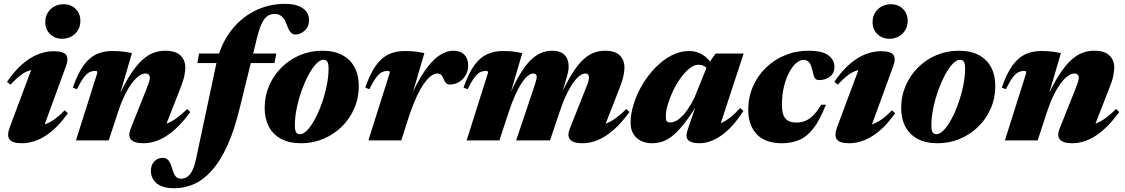

<svg xmlns="http://www.w3.org/2000/svg" viewBox="-20 -746 5975 1020"><path d="M32 -70.5 161 -415.5 194 -376.5Q163 -378.5 139 -372Q115 -365.5 91 -347.5Q67 -329.5 35.5 -296.5L17.5 -311.5Q57 -369.5 98.5 -405.2Q140 -441 182 -457.5Q224 -474 265 -474Q316.5 -474 331 -454.8Q345.5 -435.5 330 -393.5L200.5 -39L157.5 -77Q185.5 -76.5 210.8 -83.2Q236 -90 263.2 -108Q290.5 -126 323.5 -160L340.5 -144.5Q301 -88.5 260 -53.2Q219 -18 177.8 -1.5Q136.5 15 96.5 15Q45.5 15 30.5 -5.5Q15.5 -26 32 -70.5ZM220.5 -628.5Q220.5 -656 233.2 -677.5Q246 -699 268 -711.2Q290 -723.5 317.5 -723.5Q356.5 -723.5 381.8 -698.8Q407 -674 407 -634.5Q407 -607.5 394.5 -586.2Q382 -565 360 -552.5Q338 -540 310 -540Q271.5 -540 246 -565Q220.5 -590 220.5 -628.5Z M388.5 -272 367 -280.5Q393 -356 423.8 -398.2Q454.5 -440.5 492 -457.8Q529.5 -475 576 -475Q597 -475 613 -474Q629 -473 644.8 -470.5Q660.5 -468 681 -464L605.5 -205.5L601.5 -214Q637 -294 669.8 -345.2Q702.5 -396.5 733.2 -425Q764 -453.5 794.5 -465Q825 -476.5 856.5 -476.5Q913.5 -476.5 939 -451.2Q964.5 -426 964.5 -388Q964.5 -368.5 959.2 -342.8Q954 -317 939 -279.5L845 -39L807 -80Q832.5 -79.5 857.2 -86.8Q882 -94 910.2 -113Q938.5 -132 974.5 -167L991 -151Q948.5 -92.5 906.8 -56Q865 -19.5 824 -2.2Q783 15 742 15Q692.5 15 675.8 -4.8Q659 -24.5 673.5 -61L755.5 -266.5Q767.5 -297 771.8 -310.5Q776 -324 776 -332Q776 -343 770 -349.2Q764 -355.5 752 -355.5Q737 -355.5 719.2 -343.2Q701.5 -331 682 -305.8Q662.5 -280.5 643 -241Q623.5 -201.5 606 -147.5L557.5 0H383.5L497 -359Q497 -363.5 495.2 -366.5Q493.5 -369.5 488.5 -369.5Q471 -369.5 456.5 -363Q442 -356.5 426.2 -336Q410.5 -315.5 388.5 -272Z M1028.5 -411 1037.5 -461.5H1448L1438 -411ZM1252.5 -168Q1223.5 -49 1185.8 32Q1148 113 1103.5 162Q1059 211 1009.5 232.5Q960 254 907 254Q843 254 812.2 227.8Q781.5 201.5 781.5 161.5Q781.5 130.5 799.8 111.5Q818 92.5 845.5 92.5Q864 92.5 875 105.8Q886 119 895 150.5Q904 181.5 914.5 192.5Q925 203.5 940.5 203.5Q954.5 203.5 966.2 198.2Q978 193 988.2 181Q998.5 169 1007 148.5Q1015.5 128 1021.5 98L1129 -407Q1150.5 -507 1204 -578.5Q1257.5 -650 1332.5 -687.8Q1407.5 -725.5 1493 -725.5Q1538.5 -725.5 1567 -713.8Q1595.5 -702 1608.8 -682.5Q1622 -663 1622 -639.5Q1622 -605 1599.2 -583.8Q1576.5 -562.5 1548 -562.5Q1533 -562.5 1522 -577Q1511 -591.5 1501.5 -619Q1492 -646.5 1476.2 -659.2Q1460.5 -672 1440 -672Q1418.5 -672 1402 -661.5Q1385.5 -651 1372 -624Q1358.5 -597 1346 -547.5Z M1692 -476.5Q1756 -476.5 1799.2 -453Q1842.5 -429.5 1864.2 -387.5Q1886 -345.5 1886 -289.5Q1886 -225 1862 -169.8Q1838 -114.5 1795.5 -73Q1753 -31.5 1697.8 -8.2Q1642.5 15 1580 15Q1516 15 1472.8 -8.5Q1429.5 -32 1407.8 -74Q1386 -116 1386 -172Q1386 -236 1410 -291.2Q1434 -346.5 1476.2 -388.2Q1518.5 -430 1573.8 -453.2Q1629 -476.5 1692 -476.5ZM1573.5 -33Q1592 -33 1612.8 -55Q1633.5 -77 1653.5 -114.2Q1673.5 -151.5 1689.8 -197.5Q1706 -243.5 1715.8 -291Q1725.5 -338.5 1725.5 -381Q1725.5 -409.5 1718.5 -419Q1711.5 -428.5 1698.5 -428.5Q1680 -428.5 1659 -406.2Q1638 -384 1618.2 -346.8Q1598.5 -309.5 1582.2 -263.8Q1566 -218 1556.2 -170.5Q1546.5 -123 1546.5 -80.5Q1546.5 -52 1553.5 -42.5Q1560.5 -33 1573.5 -33Z M2050.5 -359Q2050.5 -363.5 2048.8 -366.5Q2047 -369.5 2042 -369.5Q2024.5 -369.5 2010 -363Q1995.5 -356.5 1979.8 -336Q1964 -315.5 1942 -272L1920.5 -280.5Q1946.5 -356 1977.2 -398.2Q2008 -440.5 2045.5 -457.8Q2083 -475 2129.5 -475Q2150.5 -475 2166.5 -474Q2182.5 -473 2198.2 -470.5Q2214 -468 2234.5 -464L2154 -189L2151 -207.5Q2195.5 -311 2236.5 -369.5Q2277.5 -428 2315.2 -452.2Q2353 -476.5 2387 -476.5Q2426.5 -476.5 2446.8 -455.5Q2467 -434.5 2467 -398Q2467 -369.5 2453.8 -346.5Q2440.5 -323.5 2418.5 -310.2Q2396.5 -297 2369.5 -297Q2356.5 -297 2349.5 -304.5Q2342.5 -312 2336 -327.5Q2330 -343.5 2322.2 -349.5Q2314.5 -355.5 2303.5 -355.5Q2290.5 -355.5 2275.8 -346.5Q2261 -337.5 2245.2 -318.8Q2229.5 -300 2212.8 -270.5Q2196 -241 2179.2 -200Q2162.5 -159 2145.5 -106L2112 0H1937Z M3178 -39 3139.5 -80Q3165.5 -79.5 3190.2 -86.8Q3215 -94 3243.2 -113Q3271.5 -132 3307.5 -167L3324 -151Q3281.5 -92.5 3239.8 -56Q3198 -19.5 3156.8 -2.2Q3115.5 15 3075 15Q3025.5 15 3008.8 -4.8Q2992 -24.5 3006.5 -61L3088 -266.5Q3100.5 -297 3104.8 -311Q3109 -325 3109 -334Q3109 -344 3104 -349.8Q3099 -355.5 3089 -355.5Q3076.5 -355.5 3060.8 -344.5Q3045 -333.5 3027 -309Q3009 -284.5 2989.8 -244.8Q2970.5 -205 2951.5 -147.5L2902 0H2722L2813.5 -272Q2821 -294 2824.8 -306.8Q2828.5 -319.5 2830 -326.5Q2831.5 -333.5 2831.5 -338Q2831.5 -347 2826.5 -351.2Q2821.5 -355.5 2812.5 -355.5Q2799.5 -355.5 2784 -343Q2768.5 -330.5 2751.5 -305Q2734.5 -279.5 2716.8 -240.2Q2699 -201 2681.5 -147.5L2633 0H2459L2572.5 -359Q2572.5 -363.5 2570.8 -366.5Q2569 -369.5 2564 -369.5Q2546.5 -369.5 2532 -363Q2517.5 -356.5 2501.8 -336Q2486 -315.5 2464 -272L2442.5 -280.5Q2468.5 -356 2499.2 -398.2Q2530 -440.5 2567.5 -457.8Q2605 -475 2651.5 -475Q2672.5 -475 2688.2 -474Q2704 -473 2719.5 -470.5Q2735 -468 2754.5 -464L2679 -205.5L2675.5 -215Q2708.5 -294.5 2738.8 -345.5Q2769 -396.5 2797.8 -425Q2826.5 -453.5 2855 -465Q2883.5 -476.5 2913 -476.5Q2957.5 -476.5 2979.2 -454Q3001 -431.5 3001 -394Q3001 -380.5 2997.8 -363.5Q2994.5 -346.5 2986 -319.5L2948.5 -188H2936.5Q2973 -275 3005.2 -331.2Q3037.5 -387.5 3067.8 -419Q3098 -450.5 3129 -463.5Q3160 -476.5 3193.5 -476.5Q3248.5 -476.5 3273 -451.2Q3297.5 -426 3297.5 -388Q3297.5 -368.5 3292.2 -342.8Q3287 -317 3272 -279.5Z M3631.5 -51 3689.5 -222.5 3701.5 -221.5Q3658.5 -147 3623.2 -100.5Q3588 -54 3558 -28.8Q3528 -3.5 3500 5.8Q3472 15 3443 15Q3410 15 3384.5 2Q3359 -11 3344.5 -35.2Q3330 -59.5 3330 -93Q3330 -141.5 3346.8 -194.5Q3363.5 -247.5 3393.2 -297.2Q3423 -347 3462.2 -387.2Q3501.5 -427.5 3547 -451.2Q3592.5 -475 3640.5 -475Q3678 -475 3709.5 -457.2Q3741 -439.5 3768 -396L3747 -364Q3740 -381 3726 -391.5Q3712 -402 3690 -402Q3667.5 -402 3643.5 -383Q3619.5 -364 3596.8 -332.8Q3574 -301.5 3556.2 -264.5Q3538.5 -227.5 3527.8 -191.5Q3517 -155.5 3517 -127.5Q3517 -109 3522 -102.2Q3527 -95.5 3542.5 -95.5Q3554.5 -95.5 3569.2 -102.5Q3584 -109.5 3600.5 -125.5Q3617 -141.5 3634.8 -167Q3652.5 -192.5 3670 -229L3740 -402.5L3781.5 -461.5H3930.5L3793.5 -43.5L3771 -81Q3794.5 -84.5 3816.5 -94.8Q3838.5 -105 3861.8 -123.8Q3885 -142.5 3912 -172L3929.5 -157Q3872.5 -68.5 3812.8 -26.8Q3753 15 3696 15Q3652.5 15 3636.5 -1.2Q3620.5 -17.5 3631.5 -51Z M4249.5 -428Q4229.5 -428 4209.2 -410.5Q4189 -393 4172 -360.8Q4155 -328.5 4144.5 -284.5Q4134 -240.5 4134 -188Q4134 -139 4152 -117Q4170 -95 4210.5 -95Q4236 -95 4257.8 -103.8Q4279.5 -112.5 4300.2 -133Q4321 -153.5 4342.5 -189.5H4367.5Q4336.5 -110 4302.5 -65.5Q4268.5 -21 4227.2 -3Q4186 15 4134 15Q4045 15 4000 -33.2Q3955 -81.5 3955 -162Q3955 -229 3979.8 -286Q4004.5 -343 4048.5 -385.8Q4092.5 -428.5 4150.2 -452.5Q4208 -476.5 4274 -476.5Q4349.5 -476.5 4381.2 -451.8Q4413 -427 4413 -390.5Q4413 -358 4389.8 -339.2Q4366.5 -320.5 4329.5 -320.5Q4316.5 -320.5 4309 -331.5Q4301.5 -342.5 4295.5 -373Q4289 -403 4277.8 -415.5Q4266.5 -428 4249.5 -428Z M4427 -70.5 4556 -415.5 4589 -376.5Q4558 -378.5 4534 -372Q4510 -365.5 4486 -347.5Q4462 -329.5 4430.5 -296.5L4412.5 -311.5Q4452 -369.5 4493.5 -405.2Q4535 -441 4577 -457.5Q4619 -474 4660 -474Q4711.5 -474 4726 -454.8Q4740.5 -435.5 4725 -393.5L4595.5 -39L4552.5 -77Q4580.5 -76.5 4605.8 -83.2Q4631 -90 4658.2 -108Q4685.5 -126 4718.5 -160L4735.5 -144.5Q4696 -88.5 4655 -53.2Q4614 -18 4572.8 -1.5Q4531.5 15 4491.5 15Q4440.5 15 4425.5 -5.5Q4410.5 -26 4427 -70.5ZM4615.5 -628.5Q4615.5 -656 4628.2 -677.5Q4641 -699 4663 -711.2Q4685 -723.5 4712.5 -723.5Q4751.5 -723.5 4776.8 -698.8Q4802 -674 4802 -634.5Q4802 -607.5 4789.5 -586.2Q4777 -565 4755 -552.5Q4733 -540 4705 -540Q4666.5 -540 4641 -565Q4615.5 -590 4615.5 -628.5Z M5073.5 -476.5Q5137.5 -476.5 5180.8 -453Q5224 -429.5 5245.8 -387.5Q5267.5 -345.5 5267.5 -289.5Q5267.5 -225 5243.5 -169.8Q5219.5 -114.5 5177 -73Q5134.5 -31.5 5079.2 -8.2Q5024 15 4961.5 15Q4897.5 15 4854.2 -8.5Q4811 -32 4789.2 -74Q4767.5 -116 4767.5 -172Q4767.5 -236 4791.5 -291.2Q4815.5 -346.5 4857.8 -388.2Q4900 -430 4955.2 -453.2Q5010.5 -476.5 5073.5 -476.5ZM4955 -33Q4973.5 -33 4994.2 -55Q5015 -77 5035 -114.2Q5055 -151.5 5071.2 -197.5Q5087.5 -243.5 5097.2 -291Q5107 -338.5 5107 -381Q5107 -409.5 5100 -419Q5093 -428.5 5080 -428.5Q5061.5 -428.5 5040.5 -406.2Q5019.5 -384 4999.8 -346.8Q4980 -309.5 4963.8 -263.8Q4947.5 -218 4937.8 -170.5Q4928 -123 4928 -80.5Q4928 -52 4935 -42.5Q4942 -33 4955 -33Z M5323.5 -272 5302 -280.5Q5328 -356 5358.8 -398.2Q5389.5 -440.5 5427 -457.8Q5464.5 -475 5511 -475Q5532 -475 5548 -474Q5564 -473 5579.8 -470.5Q5595.5 -468 5616 -464L5540.5 -205.5L5536.5 -214Q5572 -294 5604.8 -345.2Q5637.5 -396.5 5668.2 -425Q5699 -453.5 5729.5 -465Q5760 -476.5 5791.5 -476.5Q5848.5 -476.5 5874 -451.2Q5899.5 -426 5899.5 -388Q5899.5 -368.5 5894.2 -342.8Q5889 -317 5874 -279.5L5780 -39L5742 -80Q5767.5 -79.5 5792.2 -86.8Q5817 -94 5845.2 -113Q5873.5 -132 5909.5 -167L5926 -151Q5883.5 -92.5 5841.8 -56Q5800 -19.5 5759 -2.2Q5718 15 5677 15Q5627.5 15 5610.8 -4.8Q5594 -24.5 5608.5 -61L5690.5 -266.5Q5702.5 -297 5706.8 -310.5Q5711 -324 5711 -332Q5711 -343 5705 -349.2Q5699 -355.5 5687 -355.5Q5672 -355.5 5654.2 -343.2Q5636.5 -331 5617 -305.8Q5597.5 -280.5 5578 -241Q5558.5 -201.5 5541 -147.5L5492.5 0H5318.5L5432 -359Q5432 -363.5 5430.2 -366.5Q5428.5 -369.5 5423.5 -369.5Q5406 -369.5 5391.5 -363Q5377 -356.5 5361.2 -336Q5345.5 -315.5 5323.5 -272Z"/></svg>

Font: Newsreader 36pt ExtraBold
Style: Italic
Weight: 800
Italic angle: -17°
Designer: Hugues Gentile
Foundry: Production Type
Version: Version 1.003